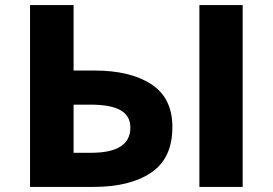

<svg xmlns="http://www.w3.org/2000/svg" viewBox="-20 -734 1071 754"><path d="M98 -714H269V-457H351Q492 -457 574.5 -403Q657 -349 657 -235Q657 -112 573.5 -56Q490 0 348 0H98ZM492 -233Q492 -279 453.5 -301Q415 -323 336 -323H269V-134H338Q492 -134 492 -233ZM763 -714H933V0H763Z"/></svg>

Font: Nebula Sans Bold
Style: Regular
Weight: 700
Designer: Paul D. Hunt for Adobe (as Source Sans)
Foundry: Nebula Entertainment & Broadcasting LLC
Version: Version 1.010